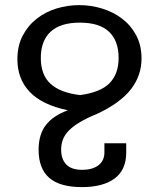

<svg xmlns="http://www.w3.org/2000/svg" viewBox="-20 -538 642 765"><path d="M306.6 207.5Q218.3 207.5 176 170.4Q133.8 133.3 133.8 59.1Q133.8 -2 162.6 -39.6Q191.4 -77.1 250.5 -98.6Q147.5 -120.1 98.4 -171.9Q49.3 -223.6 49.3 -301.8Q49.3 -356 70.6 -396.2Q91.8 -436.5 126.5 -463.6Q161.1 -490.7 205.3 -504.2Q249.5 -517.6 295.9 -517.6Q342.3 -517.6 387 -503.9Q431.6 -490.2 466.6 -463.6Q501.5 -437 522.7 -397.2Q543.9 -357.4 543.9 -305.2Q543.9 -236.8 501.7 -182.4Q459.5 -127.9 367.2 -84.5Q326.2 -67.9 298.8 -51.5Q271.5 -35.2 254.6 -18.1Q237.8 -1 230.7 17.8Q223.6 36.6 223.6 58.1Q223.6 95.7 243.9 117.2Q264.2 138.7 308.1 138.7Q327.1 138.7 343.3 134.3Q359.4 129.9 371.1 121.3Q382.8 112.8 389.4 99.9Q396 86.9 396 69.8V32.7H482.9V69.8Q482.9 138.7 436.8 173.1Q390.6 207.5 306.6 207.5ZM298.8 -159.2Q379.9 -169.9 416.3 -206.5Q452.6 -243.2 452.6 -307.1Q452.6 -375.5 414.3 -411.6Q376 -447.8 298.3 -447.8Q220.2 -447.8 181.4 -411.4Q142.6 -375 142.6 -307.1Q142.6 -239.3 181.6 -203.9Q220.7 -168.5 298.8 -159.2Z"/></svg>

Font: Hack
Style: Regular
Weight: 400
Monospace: yes
Designer: Christopher Simpkins
Foundry: Christopher Simpkins
Version: Version 2.019; ttfautohint (v1.4.1) -l 4 -r 80 -G 350 -x 0 -